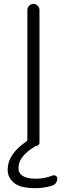

<svg xmlns="http://www.w3.org/2000/svg" viewBox="-20 -774 344 990"><path d="M162.1 196.3Q85 196.3 52.2 168.9Q19.5 141.6 19.5 100.6Q19.5 21.5 115.2 -43.9Q121.1 -47.9 121.1 -54.7V-722.7Q121.1 -735.4 130.4 -744.6Q139.6 -753.9 152.3 -753.9Q165 -753.9 174.3 -744.6Q183.6 -735.4 183.6 -722.7V-38.1Q183.6 -31.2 178.7 -26.4Q173.8 -21.5 167 -21.5Q165 -21.5 163.1 -20.5Q75.2 31.2 75.2 91.8Q75.2 147.5 166 147.5Q210 147.5 251 130.9Q259.8 127.9 267.6 132.8Q275.4 137.7 275.4 146.5Q275.4 158.2 268.6 168.5Q261.7 178.7 251 182.6Q209 196.3 162.1 196.3Z"/></svg>

Font: irohamaru Light
Style: Regular
Weight: 200
Designer: [Source Han Sans]
Ryoko NISHIZUKA  (kana & ideographs); Paul D. Hunt (Latin, Greek & Cyrillic); Wenlong ZHANG  (bopomofo
Version: Version 1.01